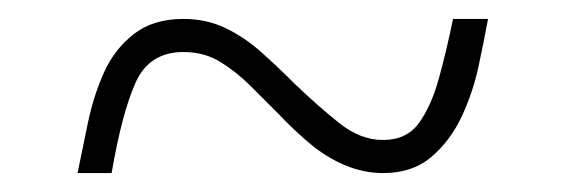

<svg xmlns="http://www.w3.org/2000/svg" viewBox="-20 -458 599 203"><path d="M62 -275Q67 -300 73 -328.5Q79 -357 90 -381.5Q101 -406 121.5 -422Q142 -438 174 -438Q198 -438 218 -428.5Q238 -419 255.5 -403.5Q273 -388 292 -369Q316 -346 338.5 -328Q361 -310 385 -310Q410 -310 423 -328Q436 -346 444 -375Q452 -404 459 -438H496Q492 -416 486 -388Q480 -360 468 -334.5Q456 -309 436 -292Q416 -275 385 -275Q365 -275 345.5 -283Q326 -291 308.5 -305.5Q291 -320 274 -338Q260 -352 245 -367Q230 -382 213 -392.5Q196 -403 174 -403Q138 -403 123.5 -371Q109 -339 98 -275Z"/></svg>

Font: Noto Serif Khmer ExtraLight
Style: Regular
Weight: 250
Version: Version 2.003